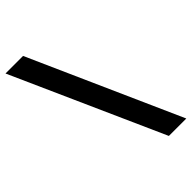

<svg xmlns="http://www.w3.org/2000/svg" viewBox="-284 -789 974 974"><g transform="rotate(-45 202.5 -302.0)"><path d="M446 103H321L-41 -707H85Z"/></g></svg>

Font: Hind Madurai SemiBold
Style: Regular
Weight: 600
Designer: Jyotish Sonowal
Foundry: Indian Type Foundry
Version: Version 1.001;PS 1.0;hotconv 1.0.86;makeotf.lib2.5.63406; tt